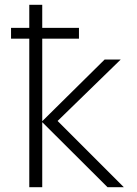

<svg xmlns="http://www.w3.org/2000/svg" viewBox="-20 -780 570 800"><path d="M102 0H156V-271L428 0H496L220 -276L483 -532H416L156 -275V-619H309V-664H156V-760H102V-664H26V-619H102Z"/></svg>

Font: Noto Sans Mono Condensed Light
Style: Regular
Weight: 300
Width: 3
Designer: Monotype Design Team
Foundry: Monotype Imaging Inc.
Version: Version 2.014